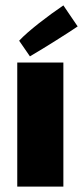

<svg xmlns="http://www.w3.org/2000/svg" viewBox="-20 -692 308 712"><path d="M51 -541 91 -483C146 -515 239 -574 268 -594L215 -672C159 -634 84 -577 51 -541ZM44 0H215V-460H44Z"/></svg>

Font: FilmFarsi Display
Style: Regular
Weight: 400
Designer: Borna Izadpanah
Foundry: Borna Izadpanah
Version: Version 1.000;PS 001.000;hotconv 1.0.88;makeotf.lib2.5.64775